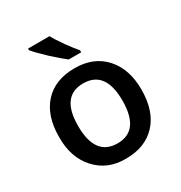

<svg xmlns="http://www.w3.org/2000/svg" viewBox="-180 -894 972 1032"><g transform="rotate(-30 305.5 -378.0)"><path d="M561 -271Q561 -138.2 493.2 -64.5Q424.8 9.8 304.2 9.8Q190.4 11.7 119.1 -66.4Q47.9 -144.5 49.8 -271Q49.8 -402.3 117.2 -476.1Q184.6 -549.8 307.1 -549.8Q424.3 -549.8 492.7 -474.1Q561 -398.4 561 -271ZM168 -271Q168 -84 306.2 -84Q442.9 -84 442.9 -271Q442.9 -456.1 305.2 -456.1Q168 -456.1 168 -271ZM380.4 -606H303.2Q271 -630.4 217.8 -679.2Q165.5 -728.5 143.1 -755.9V-766.1H276.4Q292 -736.3 326.7 -687.5Q356.4 -646.5 380.4 -618.2Z"/></g></svg>

Font: Open Sans
Style: SemiBold
Weight: 600
Foundry: Ascender Corporation
Version: Version 1.10